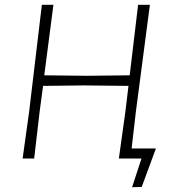

<svg xmlns="http://www.w3.org/2000/svg" viewBox="-20 -659 718 798"><path d="M474 0 501 -194 514 -302 329 -304 159 -302 145 -197 122 0H74L101 -194L154 -639H202L164 -346L340 -344L519 -346L554 -639H603L545 -197L527 -42H628L569 118L529 119L568 0Z"/></svg>

Font: Alegreya Sans Light
Style: Italic
Weight: 300
Italic angle: -7°
Designer: Juan Pablo del Peral
Foundry: Huerta Tipografica
Version: Version 2.007